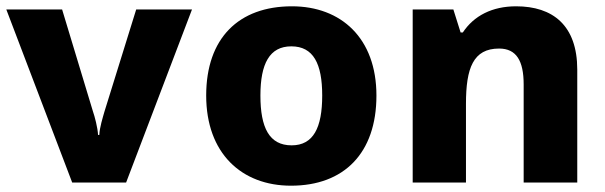

<svg xmlns="http://www.w3.org/2000/svg" viewBox="-20 -579 1918 609"><path d="M209 0H380L589 -549H412L311 -224C306 -206 296 -175 295 -151H291C290 -174 280 -211 275 -225L177 -549H0Z M1174 -276C1174 -458 1062 -559 906 -559C737 -559 634 -458 634 -276C634 -93 746 10 903 10C1071 10 1174 -93 1174 -276ZM806 -276C806 -377 835 -432 904 -432C974 -432 1002 -377 1002 -276C1002 -174 974 -118 905 -118C834 -118 806 -174 806 -276Z M1617 -559C1541 -559 1483 -529 1448 -476H1441L1418 -549H1289V0H1458V-250C1458 -363 1481 -425 1563 -425C1618 -425 1641 -386 1641 -311V0H1811V-358C1811 -499 1733 -559 1617 -559Z"/></svg>

Font: Noto Sans Myanmar UI ExtraBold
Style: Regular
Weight: 800
Designer: Monotype Design Team
Foundry: Monotype Imaging Inc.
Version: Version 2.103